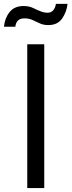

<svg xmlns="http://www.w3.org/2000/svg" viewBox="-45 -952 362 972"><path d="M93 0V-728H179V0ZM-25 -816.5Q-21 -860 3.5 -890.8Q28 -921.5 74.5 -921.5Q103 -921.5 123.2 -911.2Q143.5 -901 165 -893Q180.5 -887.5 194.5 -887.5Q214.5 -887.5 225 -900.5Q235.5 -913.5 238 -932.5H297Q292 -890 269 -857.5Q246 -825 199.5 -825Q175.5 -825 157 -833.5Q138.5 -842 120.2 -850.5Q102 -859 78 -859Q37.5 -859 32.5 -816.5Z"/></svg>

Font: Mooli
Style: Regular
Weight: 400
Designer: Vernon Adams
Foundry: Vernon Adams
Version: Version 1.000; ttfautohint (v1.8.4.7-5d5b);gftools[0.9.33]